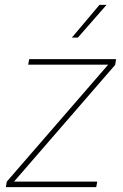

<svg xmlns="http://www.w3.org/2000/svg" viewBox="-20 -764 504 784"><path d="M3.9 0 7.8 -22.5 420.9 -499 421.4 -500H95.2L99.1 -522.5H454.1L450.2 -499L38.1 -23.4L37.6 -22.5H377L373 0ZM273.4 -610.4 386.2 -744.1H415L297.9 -610.4Z"/></svg>

Font: Inter 28pt Thin
Style: Italic
Weight: 250
Italic angle: -9.3988°
Designer: Rasmus Andersson
Foundry: rsms
Version: Version 4.001;git-66647c0bb